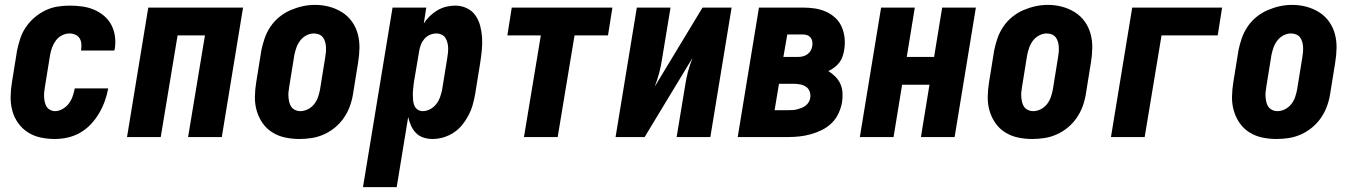

<svg xmlns="http://www.w3.org/2000/svg" viewBox="-20 -561 5540 786"><path d="M205 8Q175 8 146.5 2Q118 -4 94.5 -19Q71 -34 54.5 -57Q38 -80 30.5 -107.5Q23 -135 23.5 -165Q24 -195 29 -225L50 -355Q55 -379 63 -403.5Q71 -428 86 -450Q101 -472 121.5 -489.5Q142 -507 166 -518.5Q190 -530 215 -534Q240 -538 265 -538Q291 -538 316.5 -534.5Q342 -531 364.5 -521.5Q387 -512 405.5 -496.5Q424 -481 435.5 -459.5Q447 -438 450.5 -412.5Q454 -387 450 -362Q449 -360 449 -358Q449 -356 448 -354H311Q312 -354 312 -355Q312 -356 312 -357Q314 -369 313 -381.5Q312 -394 306 -404Q300 -414 288.5 -419Q277 -424 265 -424Q249 -424 234 -416.5Q219 -409 209 -395.5Q199 -382 193.5 -367Q188 -352 185 -336L164 -206Q162 -195 161 -184.5Q160 -174 160.5 -163.5Q161 -153 163.5 -142.5Q166 -132 171 -124Q176 -116 185.5 -111Q195 -106 205 -106Q221 -106 236.5 -115Q252 -124 262 -137.5Q272 -151 277.5 -167Q283 -183 286 -199H423Q418 -172 409 -147Q400 -122 386 -98Q372 -74 352.5 -53Q333 -32 308.5 -18Q284 -4 257.5 2Q231 8 205 8Z M500 0 587 -530H975L888 0H750L819 -416H707L638 0Z M1206 8Q1176 8 1147.5 2Q1119 -4 1095 -19Q1071 -34 1055 -57Q1039 -80 1031 -107.5Q1023 -135 1023.5 -165Q1024 -195 1029 -225L1050 -355Q1055 -380 1063.5 -404.5Q1072 -429 1087 -451.5Q1102 -474 1123.5 -491.5Q1145 -509 1169.5 -519.5Q1194 -530 1219 -535.5Q1244 -541 1270 -541Q1300 -541 1328 -533.5Q1356 -526 1380 -511Q1404 -496 1420.5 -473Q1437 -450 1444.5 -422.5Q1452 -395 1451.5 -365Q1451 -335 1446 -305L1425 -175Q1421 -150 1412 -125.5Q1403 -101 1388 -79Q1373 -57 1352 -39.5Q1331 -22 1306.5 -11Q1282 0 1256.5 4Q1231 8 1206 8ZM1209 -106Q1225 -106 1240 -113.5Q1255 -121 1265.5 -134Q1276 -147 1281.5 -162.5Q1287 -178 1290 -194L1311 -324Q1313 -335 1314 -346Q1315 -357 1314.5 -368Q1314 -379 1311 -389.5Q1308 -400 1302 -408Q1296 -416 1286 -420Q1276 -424 1265 -424Q1249 -424 1234 -416Q1219 -408 1209 -395Q1199 -382 1193.5 -366.5Q1188 -351 1185 -336L1164 -206Q1162 -195 1161 -184Q1160 -173 1161 -162.5Q1162 -152 1164.5 -141.5Q1167 -131 1173 -123Q1179 -115 1188.5 -110.5Q1198 -106 1209 -106Z M1466 205 1587 -530H1725L1715 -465Q1725 -481 1739.5 -495Q1754 -509 1771 -519Q1788 -529 1806.5 -533.5Q1825 -538 1844 -538Q1869 -538 1891 -527.5Q1913 -517 1926.5 -497.5Q1940 -478 1946 -454.5Q1952 -431 1953.5 -406.5Q1955 -382 1952.5 -356.5Q1950 -331 1946 -305L1925 -175Q1921 -153 1915 -131.5Q1909 -110 1898 -89Q1887 -68 1872 -49.5Q1857 -31 1837 -18Q1817 -5 1795 1.5Q1773 8 1750 8Q1731 8 1713 2Q1695 -4 1682.5 -17Q1670 -30 1662.5 -47Q1655 -64 1651 -82L1604 205ZM1710 -106Q1726 -106 1741 -114Q1756 -122 1766 -135Q1776 -148 1781.5 -163.5Q1787 -179 1790 -194L1811 -324Q1813 -335 1814 -346Q1815 -357 1814.5 -367.5Q1814 -378 1811 -388.5Q1808 -399 1802.5 -407Q1797 -415 1787.5 -419.5Q1778 -424 1767 -424Q1753 -424 1740 -418.5Q1727 -413 1717.5 -402Q1708 -391 1703 -378Q1698 -365 1696 -352L1674 -222Q1673 -210 1671.5 -198Q1670 -186 1670 -174.5Q1670 -163 1671 -151.5Q1672 -140 1676 -129.5Q1680 -119 1689.5 -112.5Q1699 -106 1710 -106Z M2125 0 2194 -416H2057L2075 -530H2487L2469 -416H2332L2263 0Z M2500 0 2587 -530H2725L2690 -318Q2686 -290 2678.5 -262Q2671 -234 2660 -206L2856 -530H2975L2888 0H2750L2785 -212Q2789 -240 2796.5 -268Q2804 -296 2815 -324L2619 0Z M3000 0 3087 -530H3267Q3291 -530 3315 -526.5Q3339 -523 3360.5 -513.5Q3382 -504 3399 -488.5Q3416 -473 3425.5 -451.5Q3435 -430 3437.5 -406Q3440 -382 3436 -357Q3434 -344 3429.5 -330.5Q3425 -317 3416.5 -305.5Q3408 -294 3396 -285Q3384 -276 3371 -270Q3387 -260 3400 -247Q3413 -234 3420.5 -217Q3428 -200 3429 -180.5Q3430 -161 3427 -142Q3423 -119 3412.5 -96.5Q3402 -74 3384.5 -57Q3367 -40 3345 -29Q3323 -18 3299.5 -11.5Q3276 -5 3253 -2.5Q3230 0 3207 0ZM3248 -328Q3258 -328 3267.5 -330.5Q3277 -333 3285.5 -339Q3294 -345 3299 -354Q3304 -363 3305 -372Q3307 -381 3305.5 -390.5Q3304 -400 3298.5 -407Q3293 -414 3284.5 -417Q3276 -420 3267 -420H3203L3187 -328ZM3151 -110H3207Q3216 -110 3225.5 -110.5Q3235 -111 3244 -113.5Q3253 -116 3262 -119.5Q3271 -123 3278.5 -129Q3286 -135 3291 -143.5Q3296 -152 3297 -161Q3299 -174 3294.5 -186.5Q3290 -199 3279.5 -206Q3269 -213 3255.5 -215.5Q3242 -218 3229 -218H3169Z M3500 0 3587 -530H3725L3692 -328H3804L3837 -530H3975L3888 0H3750L3785 -214H3673L3638 0Z M4206 8Q4176 8 4147.5 2Q4119 -4 4095 -19Q4071 -34 4055 -57Q4039 -80 4031 -107.5Q4023 -135 4023.5 -165Q4024 -195 4029 -225L4050 -355Q4055 -380 4063.5 -404.5Q4072 -429 4087 -451.5Q4102 -474 4123.5 -491.5Q4145 -509 4169.5 -519.5Q4194 -530 4219 -535.5Q4244 -541 4270 -541Q4300 -541 4328 -533.5Q4356 -526 4380 -511Q4404 -496 4420.5 -473Q4437 -450 4444.5 -422.5Q4452 -395 4451.5 -365Q4451 -335 4446 -305L4425 -175Q4421 -150 4412 -125.5Q4403 -101 4388 -79Q4373 -57 4352 -39.5Q4331 -22 4306.5 -11Q4282 0 4256.5 4Q4231 8 4206 8ZM4209 -106Q4225 -106 4240 -113.5Q4255 -121 4265.5 -134Q4276 -147 4281.5 -162.5Q4287 -178 4290 -194L4311 -324Q4313 -335 4314 -346Q4315 -357 4314.5 -368Q4314 -379 4311 -389.5Q4308 -400 4302 -408Q4296 -416 4286 -420Q4276 -424 4265 -424Q4249 -424 4234 -416Q4219 -408 4209 -395Q4199 -382 4193.5 -366.5Q4188 -351 4185 -336L4164 -206Q4162 -195 4161 -184Q4160 -173 4161 -162.5Q4162 -152 4164.5 -141.5Q4167 -131 4173 -123Q4179 -115 4188.5 -110.5Q4198 -106 4209 -106Z M4528 0 4615 -530H4983L4965 -416H4735L4666 0Z M5206 8Q5176 8 5147.5 2Q5119 -4 5095 -19Q5071 -34 5055 -57Q5039 -80 5031 -107.5Q5023 -135 5023.5 -165Q5024 -195 5029 -225L5050 -355Q5055 -380 5063.5 -404.5Q5072 -429 5087 -451.5Q5102 -474 5123.5 -491.5Q5145 -509 5169.5 -519.5Q5194 -530 5219 -535.5Q5244 -541 5270 -541Q5300 -541 5328 -533.5Q5356 -526 5380 -511Q5404 -496 5420.5 -473Q5437 -450 5444.5 -422.5Q5452 -395 5451.5 -365Q5451 -335 5446 -305L5425 -175Q5421 -150 5412 -125.5Q5403 -101 5388 -79Q5373 -57 5352 -39.5Q5331 -22 5306.5 -11Q5282 0 5256.5 4Q5231 8 5206 8ZM5209 -106Q5225 -106 5240 -113.5Q5255 -121 5265.5 -134Q5276 -147 5281.5 -162.5Q5287 -178 5290 -194L5311 -324Q5313 -335 5314 -346Q5315 -357 5314.5 -368Q5314 -379 5311 -389.5Q5308 -400 5302 -408Q5296 -416 5286 -420Q5276 -424 5265 -424Q5249 -424 5234 -416Q5219 -408 5209 -395Q5199 -382 5193.5 -366.5Q5188 -351 5185 -336L5164 -206Q5162 -195 5161 -184Q5160 -173 5161 -162.5Q5162 -152 5164.5 -141.5Q5167 -131 5173 -123Q5179 -115 5188.5 -110.5Q5198 -106 5209 -106Z"/></svg>

Font: Iosevka Curly Heavy Oblique
Style: Regular
Weight: 900
Italic angle: -9°
Monospace: yes
Designer: Belleve Invis
Foundry: Belleve Invis
Version: Version 11.1.0; ttfautohint (v1.8.3)